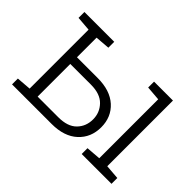

<svg xmlns="http://www.w3.org/2000/svg" viewBox="-99 -760 991 991"><g transform="rotate(45 397.0 -264.0)"><path d="M555.7 0V-42.5L635.3 -48.8V-479L555.7 -485.4V-528.3H693.8V-48.8L773.4 -42.5V0ZM336.4 -335.9Q427.7 -335.9 478.8 -289.6Q529.8 -243.2 529.8 -168.9Q529.8 -94.2 478.8 -47.1Q427.7 0 336.4 0H47.4V-42.5L127 -48.8V-479L47.4 -485.4V-528.3H265.1V-485.4L185.5 -479V-335.9ZM185.5 -48.8H336.4Q404.3 -48.8 437.7 -82.8Q471.2 -116.7 471.2 -168Q471.2 -217.3 437.5 -252.2Q403.8 -287.1 336.4 -287.1H185.5Z"/></g></svg>

Font: Roboto Slab Light
Style: Regular
Weight: 300
Designer: Google
Version: Version 2.000; ttfautohint (v1.8.1.43-b0c9)